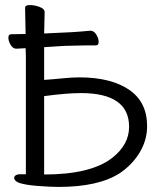

<svg xmlns="http://www.w3.org/2000/svg" viewBox="-20 -725 644 757"><path d="M81 -535 45 -533H44Q31 -533 22 -548Q13 -563 13 -576.5Q13 -590 24 -590L81 -591L79 -688V-695Q79 -705 98 -705Q117 -705 136.5 -697.5Q156 -690 156 -677L154 -593L260 -598Q296 -600 336 -604H337Q350 -604 359.5 -589Q369 -574 369 -560Q369 -546 358 -546H319Q291 -546 271 -545L232 -544L154 -539V-410Q185 -412 225 -416Q265 -420 292 -420Q417 -420 488.5 -371.5Q560 -323 560 -228Q560 -172 530.5 -123.5Q501 -75 452 -42Q368 12 211 12L174 11Q64 6 44 -10Q36 -17 36 -23Q36 -36 56 -38H82V-503ZM299 -358Q243 -358 154 -346V-37Q339 -37 423 -103Q489 -155 489 -225Q489 -358 299 -358Z"/></svg>

Font: LXGW WenKai
Style: Regular
Weight: 400
Designer: LXGW / Fontworks Inc.
Foundry: LXGW / Fontworks Inc.
Version: Version 1.520; June 14, 2025